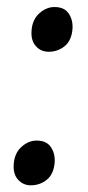

<svg xmlns="http://www.w3.org/2000/svg" viewBox="-20 -532 258 560"><path d="M72 -442Q74 -474.5 94.5 -493Q115 -511.5 139 -511.5Q167.5 -511.5 180.2 -492.8Q193 -474 191.5 -448.5Q189 -414 168.8 -397.5Q148.5 -381 122 -381Q99.5 -381 84.8 -397.2Q70 -413.5 72 -442ZM20 -52.5Q22 -85 42.5 -103.5Q63 -122 87 -122Q115.5 -122 128.2 -103.2Q141 -84.5 139.5 -59Q137 -24.5 116.8 -8Q96.5 8.5 70 8.5Q47.5 8.5 32.8 -7.8Q18 -24 20 -52.5Z"/></svg>

Font: Merriweather 24pt SemiCondensed
Style: Italic
Weight: 400
Width: 4
Italic angle: -7.8°
Designer: Eben Sorkin
Foundry: Eben Sorkin
Version: Version 2.101